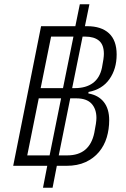

<svg xmlns="http://www.w3.org/2000/svg" viewBox="-20 -800 592 902"><path d="M227 82H182L202 -21H42L173 -677H334L355 -780H400L379 -677H389Q456 -677 492 -643.5Q528 -610 528 -544Q528 -476 494 -428Q460 -380 396 -368L395 -361Q442 -353 467.5 -321Q493 -289 493 -235Q493 -193 481.5 -154.5Q470 -116 445 -86Q420 -56 382 -38.5Q344 -21 292 -21H247ZM276 -386 325 -628H220L171 -386ZM368 -628 319 -386H331Q384 -386 416.5 -410Q449 -434 459 -482Q468 -527 468 -547Q468 -590 445 -609Q422 -628 381 -628ZM213 -70 267 -338H162L108 -70ZM310 -338 256 -70H296Q401 -70 423 -176Q433 -225 433 -246Q433 -288 410 -313Q387 -338 338 -338Z"/></svg>

Font: IBM Plex Sans Cond Light
Style: Italic
Weight: 300
Width: 3
Italic angle: -11°
Designer: Mike Abbink, Paul van der Laan, Pieter van Rosmalen
Foundry: Bold Monday
Version: Version 1.3